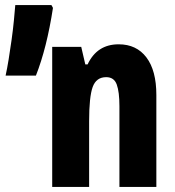

<svg xmlns="http://www.w3.org/2000/svg" viewBox="-20 -734 686 754"><path d="M446 -560Q516 -560 555 -508.5Q594 -457 594 -361V0H449V-317Q449 -373 438.5 -402Q428 -431 397 -431Q358 -431 344 -392.5Q330 -354 330 -258V0H185V-550H299L315 -481H324Q361 -560 446 -560ZM188 -703Q164 -546 121 -437H2Q8 -464 14 -501Q20 -538 25.5 -577.5Q31 -617 34.5 -653Q38 -689 40 -714H182Z"/></svg>

Font: Noto Sans ExtraCondensed ExtraBold
Style: Regular
Weight: 800
Width: 2
Designer: Monotype Design Team
Foundry: Monotype Imaging Inc.
Version: Version 2.013; ttfautohint (v1.8.4.7-5d5b)